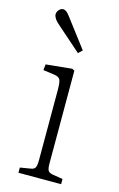

<svg xmlns="http://www.w3.org/2000/svg" viewBox="-117 -806 532 856"><g transform="rotate(15 148.5 -378.0)"><path d="M60 0V-24L108 -32Q124 -34 129 -44Q134 -54 134 -80V-402Q134 -438 128 -449.5Q122 -461 100 -464L49 -471L52 -498L172 -510L183 -504V-76Q183 -53 188 -44Q193 -35 208 -32L257 -24V0ZM178 -584 70 -679Q51 -695 44 -706Q37 -717 37 -726Q37 -733 41 -740Q45 -747 51 -751.5Q57 -756 64 -756Q72 -756 79.5 -750.5Q87 -745 95 -734L196 -601Z"/></g></svg>

Font: Literata 18pt ExtraLight
Style: Regular
Weight: 250
Designer: Latin by Veronika Burian and Jose Scaglione. Greek by Irene Vlachou. Cyrillic by Vera Evstafieva.
Foundry: TypeTogether
Version: Version 3.103;gftools[0.9.29]